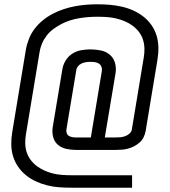

<svg xmlns="http://www.w3.org/2000/svg" viewBox="-20 -787 790 894"><path d="M314 87Q284 87 255.5 85Q227 83 199.5 76Q172 69 147 57.5Q122 46 101 29Q80 12 64.5 -10.5Q49 -33 41 -59Q33 -85 32.5 -114Q32 -143 37 -172L100 -553Q104 -578 114 -604Q124 -630 140.5 -652Q157 -674 179 -692Q201 -710 226 -723Q251 -736 277 -744.5Q303 -753 329.5 -758Q356 -763 382 -765Q408 -767 434 -767Q464 -767 492.5 -764.5Q521 -762 549 -755.5Q577 -749 602 -737.5Q627 -726 648 -709.5Q669 -693 685 -670.5Q701 -648 709 -621.5Q717 -595 717.5 -566Q718 -537 713 -508L658 -176Q655 -161 648.5 -147.5Q642 -134 630 -123.5Q618 -113 604.5 -106Q591 -99 576.5 -95Q562 -91 547 -90Q532 -89 518 -89H333Q310 -89 288 -94Q266 -99 250 -112.5Q234 -126 228 -147.5Q222 -169 225 -192L271 -468Q275 -489 287.5 -508Q300 -527 319 -538.5Q338 -550 359.5 -553.5Q381 -557 401 -557Q426 -557 450 -552Q474 -547 491.5 -532Q509 -517 515.5 -494Q522 -471 518 -446L468 -147H518Q530 -147 541 -148Q552 -149 563 -153Q574 -157 583.5 -165.5Q593 -174 594 -185L649 -517Q653 -539 652.5 -561Q652 -583 645.5 -603Q639 -623 626 -639.5Q613 -656 596.5 -668Q580 -680 561 -688Q542 -696 521 -701Q500 -706 478 -707.5Q456 -709 434 -709Q413 -709 392.5 -707.5Q372 -706 350.5 -702.5Q329 -699 308 -692.5Q287 -686 267.5 -676Q248 -666 229.5 -652.5Q211 -639 197.5 -621.5Q184 -604 175.5 -584Q167 -564 164 -543L101 -163Q97 -141 97.5 -119Q98 -97 104.5 -77.5Q111 -58 123.5 -41.5Q136 -25 152.5 -13Q169 -1 188 7.5Q207 16 227.5 21Q248 26 270 27.5Q292 29 314 29H595V87ZM333 -147H403L454 -455Q456 -466 452.5 -475.5Q449 -485 441 -490.5Q433 -496 422.5 -497.5Q412 -499 401 -499Q391 -499 380.5 -497.5Q370 -496 360 -491.5Q350 -487 343 -478Q336 -469 335 -459L289 -183Q288 -174 291 -166Q294 -158 301 -154Q308 -150 316.5 -148.5Q325 -147 333 -147Z"/></svg>

Font: Iosevka Etoile Light
Style: Italic
Weight: 300
Italic angle: -9°
Designer: Belleve Invis
Foundry: Belleve Invis
Version: Version 22.1.2; ttfautohint (v1.8.4)